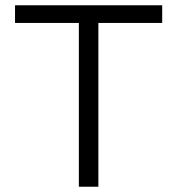

<svg xmlns="http://www.w3.org/2000/svg" viewBox="-20 -708 672 728"><path d="M279 0H353V-621H595V-688H37V-621H279Z"/></svg>

Font: MV Cash Light
Style: Regular
Weight: 300
Designer: Rodrigo Fuenzalida
Foundry: fragTYPE
Version: Version 1.100;Glyphs 3.1.2 (3151)